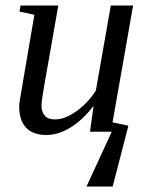

<svg xmlns="http://www.w3.org/2000/svg" viewBox="-20 -479 540 698"><path d="M130.9 -94.2Q130.9 -72.3 142.6 -58.6Q154.3 -44.9 179.7 -44.9Q216.3 -44.9 258.8 -75.4Q301.3 -106 328.6 -150.4L382.8 -459H463.9L389.2 -34.2L446.8 -22L389.6 199.2H294.4L386.2 0H307.1L320.3 -94.2Q279.8 -42 235.8 -15.1Q191.9 11.7 148.9 11.7Q99.6 11.7 74.7 -14.9Q49.8 -41.5 49.8 -91.3Q49.8 -98.6 52.5 -117.4Q55.2 -136.2 105 -425.3L50.8 -437L54.7 -459H191.9L142.1 -175.3Q130.9 -113.8 130.9 -94.2Z"/></svg>

Font: Tinos
Style: Italic
Weight: 400
Italic angle: -16.333°
Designer: Steve Matteson
Foundry: Monotype Imaging Inc.
Version: Version 1.32